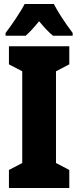

<svg xmlns="http://www.w3.org/2000/svg" viewBox="-20 -947 394 967"><path d="M251 -927H104C87 -892 35 -815 8 -781V-767H109C126 -781 149 -806 177 -840C204 -807 227 -783 247 -767H346V-781C306 -834 274 -883 251 -927ZM329 0V-91L262 -126V-588L329 -623V-714H25V-623L92 -588V-126L25 -91V0Z"/></svg>

Font: Noto Sans Arabic ExtCond Blk
Style: Regular
Weight: 900
Width: 2
Designer: Monotype Design Team, Nadine Chahine, Nizar Qandah and Khaled Hosny
Foundry: Monotype Imaging Inc.
Version: Version 2.012